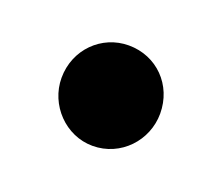

<svg xmlns="http://www.w3.org/2000/svg" viewBox="-44 -191 296 257"><g transform="rotate(20 104.0 -62.5)"><path d="M104 8.5C144 8.5 174.5 -24.5 174.5 -63C174.5 -103.5 144 -134.5 104 -134.5C65.5 -134.5 34 -103.5 34 -63C34 -24.5 65.5 8.5 104 8.5Z"/></g></svg>

Font: dr Title
Style: Regular
Weight: 400
Version: Version 1.000;hotconv 1.0.109;makeotfexe 2.5.65596